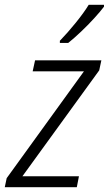

<svg xmlns="http://www.w3.org/2000/svg" viewBox="-42 -785 456 805"><path d="M-22 0 -14 -38 310 -486H95L105 -532H383L374 -490L52 -46H289L280 0ZM209 -614Q241 -647 275.5 -689.5Q310 -732 330 -765H394V-757Q379 -737 353 -708.5Q327 -680 297.5 -652Q268 -624 244 -605H209Z"/></svg>

Font: Noto Sans SemiCondensed Light
Style: Italic
Weight: 300
Width: 4
Italic angle: -12°
Designer: Monotype Design Team
Foundry: Monotype Imaging Inc.
Version: Version 2.013; ttfautohint (v1.8.4.7-5d5b)